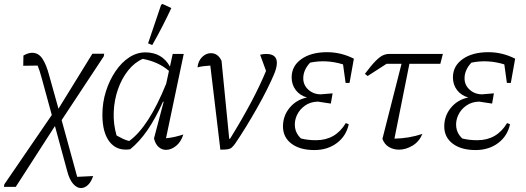

<svg xmlns="http://www.w3.org/2000/svg" viewBox="-76 -755 2669 975"><path d="M-56 194 -54 181 187 -171 137 -354Q125 -399 115 -422L42 -421L43 -473Q57 -481 68 -484Q79 -487 87 -487Q120 -487 140 -456Q160 -425 174 -371L221 -203L393 -482H453L451 -469L237 -145L316 143L397 139Q387 169 370.5 184.5Q354 200 335 200Q314 200 295 178Q276 156 265 113L203 -115L4 194Z M585 3Q519 13 481.5 -33.5Q444 -80 444 -172Q444 -235 462 -291.5Q480 -348 510.5 -393Q541 -438 580 -463.5Q619 -489 662 -489Q747 -489 787 -417L801 -481H857L767 -53Q790 -55 811.5 -60Q833 -65 855 -72Q843 -34 818 -14Q793 6 767 6Q746 6 729.5 -8.5Q713 -23 706 -52L755 -238L752 -239Q713 -152 672 -93Q631 -34 585 3ZM516 -67Q532 -58 547.5 -50.5Q563 -43 580 -39Q679 -110 768 -330L782 -395Q729 -441 649 -456Q607 -438 574.5 -397Q542 -356 523 -301.5Q504 -247 501.5 -186Q499 -125 516 -67ZM697 -526 676 -535 742 -730 749 -735 794 -714Q774 -671 750 -624Q726 -577 697 -526Z M1092 -50Q1215 -249 1275 -395L1245 -477Q1259 -481 1276 -481Q1330 -481 1330 -436Q1330 -413 1317 -381Q1302 -345 1279.5 -300Q1257 -255 1229.5 -206.5Q1202 -158 1173.5 -111.5Q1145 -65 1119 -27Q1109 -13 1101 -6Q1093 1 1080.5 3Q1068 5 1043 5L992 -422Q953 -420 927 -413Q930 -445 950 -465Q970 -485 995 -485Q1031 -485 1049 -446L1088 -50Z M1520 7Q1447 7 1404 -25.5Q1361 -58 1361 -113Q1361 -167 1395 -208Q1429 -249 1483 -260Q1447 -270 1426 -297.5Q1405 -325 1405 -362Q1405 -420 1454.5 -455Q1504 -490 1585 -490Q1656 -490 1721 -457L1699 -334H1679L1666 -428Q1582 -454 1499 -437Q1464 -400 1464 -357Q1464 -323 1490 -299.5Q1516 -276 1553 -276L1613 -281L1604 -229L1538 -239Q1500 -238 1472.5 -218.5Q1445 -199 1431.5 -169.5Q1418 -140 1422 -108.5Q1426 -77 1452 -52Q1486 -43 1529 -43Q1628 -43 1680 -130L1695 -124Q1682 -64 1634.5 -28.5Q1587 7 1520 7Z M1791 -369 1777 -380Q1810 -424 1831.5 -445.5Q1853 -467 1868.5 -474Q1884 -481 1900 -481H2173L2160 -431H2003L1927 -51Q2000 -52 2069 -75Q2053 -36 2019 -15.5Q1985 5 1950 5Q1922 5 1899 -8.5Q1876 -22 1866 -50L1963 -431H1887Z M2339 7Q2266 7 2223 -25.5Q2180 -58 2180 -113Q2180 -167 2214 -208Q2248 -249 2302 -260Q2266 -270 2245 -297.5Q2224 -325 2224 -362Q2224 -420 2273.5 -455Q2323 -490 2404 -490Q2475 -490 2540 -457L2518 -334H2498L2485 -428Q2401 -454 2318 -437Q2283 -400 2283 -357Q2283 -323 2309 -299.5Q2335 -276 2372 -276L2432 -281L2423 -229L2357 -239Q2319 -238 2291.5 -218.5Q2264 -199 2250.5 -169.5Q2237 -140 2241 -108.5Q2245 -77 2271 -52Q2305 -43 2348 -43Q2447 -43 2499 -130L2514 -124Q2501 -64 2453.5 -28.5Q2406 7 2339 7Z"/></svg>

Font: Piazzolla Light
Style: Italic
Weight: 300
Italic angle: -11.3°
Designer: Juan Pablo del Peral
Foundry: Huerta Tipografica
Version: Version 1.330